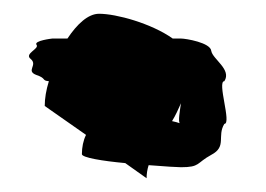

<svg xmlns="http://www.w3.org/2000/svg" viewBox="-20 -550 387 279"><path d="M25 -464C35 -455 17 -447 33 -441C48 -436 40 -433 51 -432C47 -419 45 -407 45 -396L105 -354C101 -346 99 -336 99 -326C99 -321 129 -316 162 -313L193 -291C193 -297 194 -304 196 -310C220 -308 239 -307 243 -307C271 -307 265 -313 287 -325C310 -337 295 -352 306 -370C317 -370 295 -432 306 -432C317 -449 289 -464 287 -476C286 -488 250 -494 243 -494H231C200 -516 149 -530 124 -530C108 -530 92 -515 78 -494H56C56 -494 29 -491 33 -485C38 -479 14 -472 25 -464ZM230 -374C235 -382 239 -391 243 -400C241 -387 239 -375 241 -371C238 -372 235 -373 230 -374Z"/></svg>

Font: bitstorm
Style: sucn
Weight: 400
Version: Version 0.2